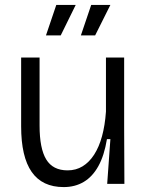

<svg xmlns="http://www.w3.org/2000/svg" viewBox="-20 -748 599 781"><path d="M239 13Q152 13 109 -48.5Q66 -110 66 -234V-514H141V-237Q141 -144 168 -99.5Q195 -55 255 -55Q289 -55 316 -71.5Q343 -88 363 -119Q383 -150 395 -194Q407 -238 411 -294V-514H485V-231L486 0H416L429 -182H415Q404 -115 380 -72Q356 -29 320.5 -8Q285 13 239 13ZM227 -604H167L209 -728H288ZM367 -604H309L351 -728H429Z"/></svg>

Font: Bricolage Grotesque 36pt Light
Style: Regular
Weight: 300
Designer: Mathieu Triay
Foundry: Atelier Triay
Version: Version 1.001;gftools[0.9.33.dev8+g029e19f]